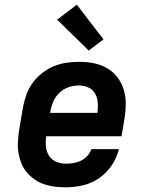

<svg xmlns="http://www.w3.org/2000/svg" viewBox="-20 -792 640 820"><path d="M261 8Q237 8 213 5Q189 2 167.5 -5.5Q146 -13 127.5 -26Q109 -39 94.5 -56Q80 -73 71.5 -94Q63 -115 59 -138Q55 -161 56.5 -185Q58 -209 61 -233L78 -333Q83 -360 92.5 -387Q102 -414 119 -437.5Q136 -461 159.5 -479.5Q183 -498 209.5 -509Q236 -520 263.5 -524Q291 -528 318 -528Q350 -528 380.5 -522Q411 -516 437 -501Q463 -486 481 -462.5Q499 -439 508 -410.5Q517 -382 517 -350.5Q517 -319 512 -287L499 -210H177Q174 -188 176 -166.5Q178 -145 189 -127.5Q200 -110 219.5 -101.5Q239 -93 261 -93Q277 -93 293.5 -95.5Q310 -98 325.5 -105.5Q341 -113 353 -126Q365 -139 370 -155H488Q479 -118 457 -85.5Q435 -53 403 -31Q371 -9 334 -0.5Q297 8 261 8ZM194 -310H396Q399 -332 397.5 -353.5Q396 -375 386 -392.5Q376 -410 357 -418.5Q338 -427 316 -427Q295 -427 273 -419.5Q251 -412 234 -396Q217 -380 208 -359Q199 -338 195 -317ZM359 -576 224 -708 308 -772 422 -624Z"/></svg>

Font: Iosevka Etoile Oblique
Style: Bold
Weight: 700
Italic angle: -9°
Designer: Belleve Invis
Foundry: Belleve Invis
Version: Version 15.5.2; ttfautohint (v1.8.4)